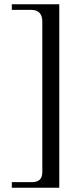

<svg xmlns="http://www.w3.org/2000/svg" viewBox="-20 -711 388 894"><path d="M35 137H129Q177 137 177 91V-610Q177 -665 125 -665H35V-691H256V163H35Z"/></svg>

Font: MM Ethnic
Style: Regular
Weight: 400
Designer: Khon Soe Zaw Thu
Version: Version 1.00 July 18, 2016, initial release